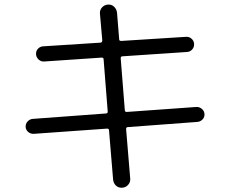

<svg xmlns="http://www.w3.org/2000/svg" viewBox="-20 -794 1040 866"><path d="M132.8 -190.4Q119.1 -189.5 107.9 -198.2Q96.7 -207 95.7 -221.2Q94.7 -235.4 104.5 -246.1Q114.3 -256.8 127.9 -257.8L458 -282.2Q465.8 -282.2 465.8 -291L447.3 -526.4Q447.3 -534.2 438.5 -534.2L178.7 -516.6Q165 -515.6 154.3 -525.4Q143.6 -535.2 142.6 -549.3Q141.6 -563.5 150.9 -573.7Q160.2 -584 173.8 -585L432.6 -601.6Q440.4 -601.6 441.4 -611.3L430.7 -733.4Q429.7 -749 440.4 -760.7Q451.2 -772.5 467.3 -773.4Q483.4 -774.4 494.6 -763.7Q505.9 -752.9 507.8 -737.3L517.6 -616.2Q517.6 -609.4 527.3 -609.4L819.3 -627.9Q833 -628.9 843.8 -619.6Q854.5 -610.4 855.5 -596.2Q856.4 -582 847.2 -571.3Q837.9 -560.5 824.2 -559.6L532.2 -540Q524.4 -540 524.4 -531.2L543 -296.9Q543 -289.1 551.8 -289.1L865.2 -311.5Q878.9 -312.5 890.1 -303.2Q901.4 -293.9 902.3 -279.8Q903.3 -265.6 893.6 -255.4Q883.8 -245.1 870.1 -244.1L556.6 -220.7Q548.8 -220.7 548.8 -211.9L567.4 12.7Q568.4 28.3 557.6 40Q546.9 51.8 530.8 52.7Q514.6 53.7 503.4 43.5Q492.2 33.2 490.2 16.6L471.7 -206.1Q471.7 -213.9 462.9 -213.9Z"/></svg>

Font: Rounded Mgen+ 2m regular
Style: Regular
Weight: 400
Designer: [Source Han Sans]
Ryoko NISHIZUKA  (kana & ideographs); Paul D. Hunt (Latin, Greek & Cyrillic); Wenlong ZHANG  (bopomofo
Version: Version 1.059.20150602